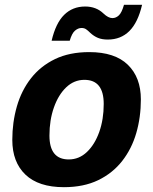

<svg xmlns="http://www.w3.org/2000/svg" viewBox="-20 -764 635 796"><path d="M245 12Q140 12 85.5 -40Q31 -92 31 -184Q31 -257 50 -323Q69 -389 108.5 -439.5Q148 -490 208 -519Q268 -548 350 -548Q456 -548 510 -495.5Q564 -443 564 -352Q564 -278 545 -212.5Q526 -147 486.5 -96.5Q447 -46 387 -17Q327 12 245 12ZM265 -103Q308 -103 340.5 -134Q373 -165 391.5 -217Q410 -269 410 -333Q410 -433 330 -433Q287 -433 254.5 -402Q222 -371 203.5 -318.5Q185 -266 185 -202Q185 -103 265 -103ZM427 -600Q403 -600 386 -607Q369 -614 354 -628Q344 -638 336.5 -643Q329 -648 318 -648Q304 -648 291 -637Q278 -626 269 -595H194Q211 -668 246 -702.5Q281 -737 333 -737Q379 -737 409 -708Q429 -689 446 -689Q461 -689 473 -700.5Q485 -712 494 -744H569Q552 -671 516.5 -635.5Q481 -600 427 -600Z"/></svg>

Font: Geist
Style: Bold Italic
Weight: 700
Italic angle: -12°
Designer: Basement.studio, Andrés Briganti, Mateo Zaragoza
Foundry: Basement.studio, Vercel, Andrés Briganti, Guido Ferreyra, Mateo Zaragoza
Version: Version 1.500; ttfautohint (v1.8.4.7-5d5b)